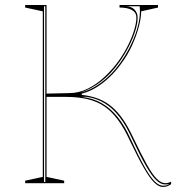

<svg xmlns="http://www.w3.org/2000/svg" viewBox="-20 -728 705 763"><path d="M627 15Q611 15 593 -2.5Q575 -20 551.5 -61Q528 -102 495 -171Q473 -219 448.5 -252Q424 -285 395 -305Q366 -325 328 -334Q290 -343 241 -343H165V-25L235 -10V0H80V-10L150 -25V-683L80 -698V-708H165V-356Q188 -356 210.5 -357Q233 -358 255 -358Q293 -358 328.5 -375.5Q364 -393 395 -422Q426 -451 450 -484Q473 -516 489 -548.5Q505 -581 513.5 -609.5Q522 -638 522 -658Q522 -678 504.5 -688Q487 -698 455 -698V-708H608V-698L541 -683Q541 -658 532 -623Q523 -588 505.5 -549Q488 -510 461 -474Q441 -446 416 -422Q391 -398 363.5 -381Q336 -364 305 -356V-351Q341 -347 370 -336Q399 -325 423.5 -304.5Q448 -284 469 -253.5Q490 -223 510 -180Q542 -113 564 -73.5Q586 -34 603.5 -17Q621 0 637 0Q648 0 660 -6V4Q654 8 648.5 10.5Q643 13 637.5 14Q632 15 627 15ZM480 -703Q502 -703 514.5 -690Q527 -677 527 -658Q527 -636 518 -606.5Q509 -577 492.5 -544.5Q476 -512 455 -482Q421 -434 382 -404Q343 -374 299 -360Q342 -370 383 -400.5Q424 -431 457 -477Q497 -533 518.5 -593.5Q540 -654 535 -703ZM305 -343Q349 -338 383.5 -318.5Q418 -299 447 -263.5Q476 -228 500 -174Q532 -105 554.5 -65Q577 -25 594.5 -7.5Q612 10 628 10Q645 10 652 3Q650 4 645.5 4.5Q641 5 635 5Q619 5 601 -12Q583 -29 560 -69Q537 -109 505 -177Q482 -228 455.5 -262.5Q429 -297 397 -317Q365 -337 325 -343ZM155 -5H160V-703H155Z"/></svg>

Font: Kalnia Glaze Thin
Style: Regular
Weight: 100
Designer: Frida Medrano
Foundry: Frida Medrano
Version: Version 1.110